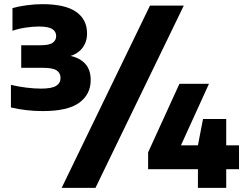

<svg xmlns="http://www.w3.org/2000/svg" viewBox="-20 -835 1180 923"><path d="M185.5 -301Q145.5 -301 106.8 -305.5Q68 -310 32.5 -318.5V-427Q68 -418.5 106.2 -413.8Q144.5 -409 177 -409Q228.5 -409 249.8 -422.2Q271 -435.5 271 -460Q271 -484 252.5 -496.5Q234 -509 186 -509H82V-617.5H174Q217 -617.5 233.5 -629.5Q250 -641.5 250 -661.5Q250 -683.5 231.2 -695.5Q212.5 -707.5 166.5 -707.5Q137.5 -707.5 102.5 -702.2Q67.5 -697 40 -687V-796Q66.5 -804 106.8 -809.5Q147 -815 183.5 -815Q293 -815 345.8 -778.2Q398.5 -741.5 398.5 -674Q398.5 -632 374.5 -602.5Q350.5 -573 309.5 -563.5V-568Q359 -560 387.5 -530.8Q416 -501.5 416 -450Q416 -381.5 361 -341.2Q306 -301 185.5 -301ZM276.5 68 701 -808H863.5L439 68ZM692 -21.5V-102.5L842.5 -432H984.5L834.5 -102.5L824 -136.5H1129V-21.5ZM931.5 68V-136.5L956 -263H1067.5V68Z"/></svg>

Font: Encode Sans SemiExpanded ExtraBold
Style: Regular
Weight: 800
Width: 6
Designer: Multiple Designers
Foundry: Impallari Type
Version: Version 3.002